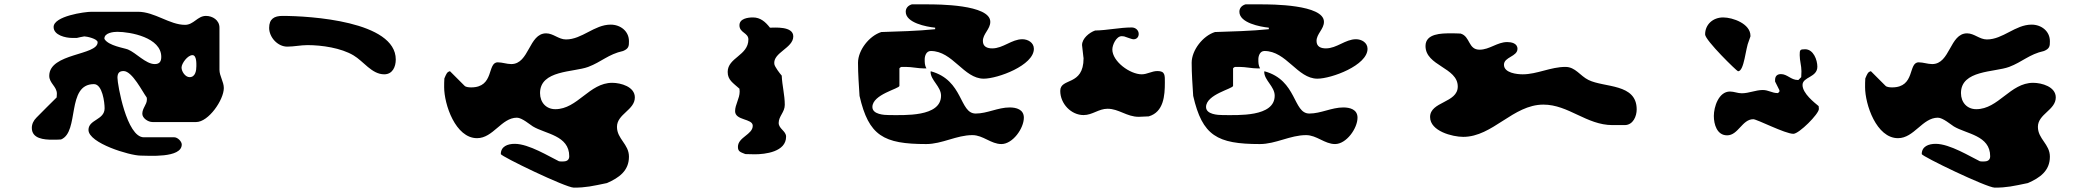

<svg xmlns="http://www.w3.org/2000/svg" viewBox="-20 -787 9560 881"><path d="M386 -191C386 -130 576 -73 625 -73C659 -73 814 -60 814 -124C814 -138 795 -157 780 -157H640C561 -157 519 -400 519 -430C519 -450 526 -461 547 -461C587 -461 634 -365 653 -340C654 -339 654 -332 654 -330C654 -307 633 -291 633 -265C633 -245 659 -227 680 -227H880C937 -227 1007 -329 1007 -383C1007 -412 987 -438 987 -467V-660C987 -695 955 -714 925 -714C886 -714 869 -673 829 -673C758 -673 690 -733 613 -733H400C368 -733 226 -713 226 -663C226 -625 282 -613 310 -613H333C337 -614 363 -620 367 -620C378 -620 428 -609 428 -593C428 -532 206 -544 206 -439C206 -405 241 -390 241 -357C241 -354 240 -342 240 -340C226 -326 160 -261 147 -247C134 -234 126 -218 126 -200C126 -150 183 -146 220 -146C226 -146 254 -146 260 -147C346 -182 283 -401 411 -401C450 -401 460 -317 460 -290C460 -236 386 -239 386 -191ZM813 -477C813 -496 841 -534 863 -534C883 -534 881 -493 881 -483C881 -464 877 -433 850 -433C830 -433 813 -459 813 -477ZM459 -610C459 -637 502 -641 518 -641C578 -641 720 -615 720 -526C720 -505 712 -493 690 -493C649 -493 604 -545 567 -560C549 -567 479 -577 460 -607C460 -607 459 -609 459 -610Z M1391 -580C1457 -580 1545 -567 1602 -533C1648 -506 1686 -446 1743 -446C1781 -446 1796 -480 1796 -514C1796 -690 1402 -714 1276 -714C1238 -714 1215 -700 1215 -659C1215 -616 1254 -573 1298 -573C1329 -573 1360 -580 1391 -580Z M2278 -80C2278 -70 2576 74 2613 74C2668 74 2698 67 2765 53C2820 29 2866 -3 2866 -68C2866 -126 2811 -149 2811 -205C2811 -264 2893 -282 2893 -340C2893 -389 2829 -407 2789 -407C2684 -407 2630 -286 2528 -286C2486 -286 2458 -317 2458 -360C2458 -466 2612 -455 2679 -480C2740 -503 2771 -538 2839 -553C2866 -564 2866 -577 2866 -598C2866 -644 2827 -674 2782 -674C2707 -674 2651 -606 2577 -606C2543 -606 2519 -634 2486 -634C2406 -634 2409 -493 2326 -493C2305 -493 2285 -501 2264 -501C2214 -501 2250 -386 2142 -386C2133 -386 2118 -387 2112 -393L2045 -460C2044 -461 2035 -457 2032 -453C2029 -450 2020 -431 2019 -427C2018 -421 2018 -393 2018 -387C2018 -308 2070 -153 2169 -153C2243 -153 2281 -247 2352 -247C2375 -247 2412 -215 2425 -207C2483 -172 2592 -166 2592 -70C2592 -50 2577 -46 2562 -46C2559 -46 2548 -46 2545 -47C2501 -68 2407 -127 2342 -127C2309 -127 2278 -115 2278 -80Z M3366 -113C3366 -91 3378 -89 3400 -80C3406 -80 3437 -79 3443 -79C3491 -79 3587 -90 3587 -160C3587 -186 3553 -196 3553 -223C3553 -254 3581 -272 3581 -306C3581 -351 3569 -394 3567 -440C3559 -449 3535 -480 3533 -493C3526 -546 3620 -566 3620 -620C3620 -668 3534 -660 3513 -660C3492 -687 3469 -707 3435 -707C3412 -707 3373 -702 3373 -671C3373 -636 3414 -637 3414 -606C3414 -532 3319 -523 3319 -457C3319 -420 3343 -407 3373 -380C3373 -378 3374 -369 3374 -367C3374 -335 3353 -307 3353 -277C3353 -233 3434 -244 3434 -210C3434 -169 3366 -158 3366 -113Z M3924 -347C3966 -164 4034 -126 4230 -126C4303 -126 4369 -167 4442 -167C4491 -167 4527 -126 4575 -126C4627 -126 4678 -198 4678 -247C4678 -285 4643 -294 4613 -294C4559 -294 4510 -266 4457 -266C4381 -266 4402 -419 4251 -460L4250 -457C4250 -419 4298 -390 4298 -348C4298 -249 4128 -259 4060 -259C4037 -259 3983 -262 3983 -296C3983 -354 4107 -380 4107 -393V-473C4107 -475 4114 -480 4117 -480H4136C4165 -480 4192 -473 4221 -473H4231C4223 -487 4223 -500 4223 -515C4223 -530 4230 -553 4251 -553C4352 -553 4402 -426 4494 -426C4558 -426 4724 -487 4724 -563C4724 -592 4696 -607 4671 -607C4622 -607 4583 -565 4533 -565C4511 -565 4490 -572 4490 -599C4490 -632 4524 -653 4524 -687C4524 -767 4279 -767 4237 -767H4164C4147 -762 4136 -750 4136 -733C4136 -682 4231 -664 4271 -660V-653C4196 -645 4091 -642 4024 -640C3969 -623 3917 -557 3917 -499C3917 -448 3921 -396 3924 -347Z M5062 -288C5114 -288 5150 -251 5205 -251C5212 -251 5244 -253 5251 -253C5320 -273 5325 -349 5325 -408C5325 -441 5327 -461 5291 -461C5265 -461 5244 -446 5219 -446C5165 -446 5084 -505 5084 -560C5084 -581 5102 -621 5127 -621C5130 -621 5137 -620 5138 -620C5142 -619 5174 -607 5178 -607C5195 -605 5205 -617 5205 -631C5205 -649 5190 -661 5173 -661C5118 -661 5062 -648 5005 -647C4979 -638 4945 -611 4945 -580C4945 -575 4951 -532 4951 -527C4951 -526 4952 -521 4952 -520C4952 -390 4845 -432 4845 -370C4845 -311 4895 -259 4952 -259C4993 -259 5021 -288 5062 -288Z M5455 -347C5497 -164 5565 -126 5761 -126C5834 -126 5900 -167 5973 -167C6022 -167 6058 -126 6106 -126C6158 -126 6209 -198 6209 -247C6209 -285 6174 -294 6144 -294C6090 -294 6041 -266 5988 -266C5912 -266 5933 -419 5782 -460L5781 -457C5781 -419 5829 -390 5829 -348C5829 -249 5659 -259 5591 -259C5568 -259 5514 -262 5514 -296C5514 -354 5638 -380 5638 -393V-473C5638 -475 5645 -480 5648 -480H5667C5696 -480 5723 -473 5752 -473H5762C5754 -487 5754 -500 5754 -515C5754 -530 5761 -553 5782 -553C5883 -553 5933 -426 6025 -426C6089 -426 6255 -487 6255 -563C6255 -592 6227 -607 6202 -607C6153 -607 6114 -565 6064 -565C6042 -565 6021 -572 6021 -599C6021 -632 6055 -653 6055 -687C6055 -767 5810 -767 5768 -767H5695C5678 -762 5667 -750 5667 -733C5667 -682 5762 -664 5802 -660V-653C5727 -645 5622 -642 5555 -640C5500 -623 5448 -557 5448 -499C5448 -448 5452 -396 5455 -347Z M6542 -250C6542 -185 6645 -159 6694 -159C6830 -159 6922 -307 7062 -307C7177 -307 7260 -213 7379 -213H7436C7474 -214 7490 -254 7490 -285C7490 -405 7342 -384 7269 -420C7230 -439 7209 -480 7163 -480C7095 -480 7033 -446 6967 -446C6941 -446 6881 -452 6881 -490C6881 -526 6943 -527 6943 -563C6943 -589 6914 -594 6896 -594C6850 -594 6815 -559 6769 -559C6716 -559 6727 -620 6682 -633C6675 -634 6643 -634 6636 -634C6596 -634 6521 -634 6521 -576C6521 -484 6669 -478 6669 -390C6669 -314 6542 -322 6542 -250Z M8145 -367C8144 -365 8140 -361 8138 -360H8135C8112 -360 8094 -374 8069 -374C8035 -374 8006 -359 7972 -359C7953 -359 7937 -367 7918 -367C7866 -367 7844 -296 7844 -255C7844 -217 7858 -166 7905 -166C7956 -166 7974 -240 8025 -240C8042 -240 8171 -173 8209 -173C8235 -173 8326 -264 8326 -287C8326 -289 8325 -298 8325 -300C8306 -316 8251 -358 8251 -397C8251 -435 8319 -431 8319 -481C8319 -512 8301 -561 8263 -561C8239 -561 8238 -558 8238 -534C8238 -508 8246 -486 8246 -460C8246 -456 8245 -437 8245 -433L8232 -420H8229C8198 -420 8181 -447 8152 -447C8135 -447 8125 -438 8125 -420V-413L8145 -373ZM7804 -629C7804 -602 7950 -460 7955 -460C7984 -460 7989 -565 8005 -600C8006 -602 8011 -616 8012 -620V-623C8012 -678 7931 -707 7887 -707C7840 -707 7804 -675 7804 -629Z M8798 -80C8798 -70 9096 74 9133 74C9188 74 9218 67 9285 53C9340 29 9386 -3 9386 -68C9386 -126 9331 -149 9331 -205C9331 -264 9413 -282 9413 -340C9413 -389 9349 -407 9309 -407C9204 -407 9150 -286 9048 -286C9006 -286 8978 -317 8978 -360C8978 -466 9132 -455 9199 -480C9260 -503 9291 -538 9359 -553C9386 -564 9386 -577 9386 -598C9386 -644 9347 -674 9302 -674C9227 -674 9171 -606 9097 -606C9063 -606 9039 -634 9006 -634C8926 -634 8929 -493 8846 -493C8825 -493 8805 -501 8784 -501C8734 -501 8770 -386 8662 -386C8653 -386 8638 -387 8632 -393L8565 -460C8564 -461 8555 -457 8552 -453C8549 -450 8540 -431 8539 -427C8538 -421 8538 -393 8538 -387C8538 -308 8590 -153 8689 -153C8763 -153 8801 -247 8872 -247C8895 -247 8932 -215 8945 -207C9003 -172 9112 -166 9112 -70C9112 -50 9097 -46 9082 -46C9079 -46 9068 -46 9065 -47C9021 -68 8927 -127 8862 -127C8829 -127 8798 -115 8798 -80Z"/></svg>

Font: CISF Camouflage Kit
Style: Ste
Weight: 400
Designer: Robert Jablonski, Jasper
Foundry: Cannot Into Space Fonts
Version: Version 1.27